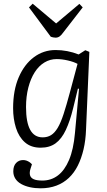

<svg xmlns="http://www.w3.org/2000/svg" viewBox="-20 -790 581 1040"><path d="M408 -309 402 -310 376 -203Q359 -134 336.5 -86Q314 -38 281.5 -14Q249 10 200 10Q148 10 115 -19Q82 -48 66.5 -97Q51 -146 51 -204Q51 -301 81.5 -371.5Q112 -442 164 -480.5Q216 -519 281 -519Q313 -519 344.5 -513Q376 -507 406 -495L442 -518L464 -509L446 -88Q444 -30 432.5 19Q421 68 401.5 107Q382 146 353 173.5Q324 201 285.5 215.5Q247 230 200 230Q169 230 142 224Q115 218 94.5 206.5Q74 195 63 177.5Q52 160 52 138Q52 109 67 93Q82 77 105 77Q115 77 123.5 80Q132 83 139.5 88Q147 93 153 100L145 125Q139 144 142.5 158.5Q146 173 162 180.5Q178 188 210 188Q257 188 293.5 160.5Q330 133 354 76.5Q378 20 386 -69ZM211 -46Q237 -46 256.5 -58Q276 -70 292.5 -97.5Q309 -125 324.5 -172.5Q340 -220 359 -291L400 -444Q380 -455 347.5 -462.5Q315 -470 287 -470Q251 -470 220.5 -451.5Q190 -433 168 -398.5Q146 -364 133.5 -316Q121 -268 121 -210Q121 -128 143.5 -87Q166 -46 211 -46ZM137 -750 157 -770 284 -663 410 -769 428 -750 321 -612Q312 -599 302.5 -592.5Q293 -586 281 -586Q274 -586 267.5 -587.5Q261 -589 255 -591Z"/></svg>

Font: Literata 18pt Light
Style: Italic
Weight: 300
Italic angle: -2°
Designer: Latin by Veronika Burian and Jose Scaglione. Greek by Irene Vlachou. Cyrillic by Vera Evstafieva
Foundry: TypeTogether
Version: Version 3.103;gftools[0.9.29]